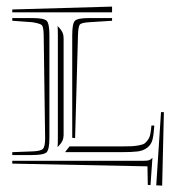

<svg xmlns="http://www.w3.org/2000/svg" viewBox="-20 -549 547 588"><path d="M201.2 -127V-441.4Q201.2 -477.1 209.5 -485.4Q217.8 -493.7 253.4 -493.7H323.2V-485.4L253.4 -481Q229 -479.5 224.4 -473.6Q219.7 -467.8 218.8 -441.4L210 -126ZM323.2 -528.8V-511.2H17.6V-520ZM192.9 -100.6H349.6Q371.1 -100.6 381.8 -101.1Q392.6 -101.6 405 -103.8Q417.5 -106 422.6 -109.6Q427.7 -113.3 433.1 -120.8Q438.5 -128.4 440.4 -138.7Q442.4 -148.9 443.8 -164.6H452.6Q450.7 -135.3 446.8 -120.6Q442.9 -106 430.9 -96.7Q418.9 -87.4 401.6 -85.2Q384.3 -83 349.6 -83H179.2ZM440.9 18.1 432.6 17.1 431.6 -39.6 17.6 -47.9V-56.6H419.9Q431.2 -56.6 436.3 -58.3Q441.4 -60.1 446.3 -65.4H446.8ZM458.5 18.6 473.1 -205.6H481.9L476.6 19.5ZM17.6 -485.4V-493.7H78.6Q114.3 -493.7 122.8 -485.4Q131.3 -477.1 131.3 -441.4V-127Q131.3 -91.3 122.8 -82.8Q114.3 -74.2 78.6 -74.2H17.6V-83L80.6 -85.4Q105.5 -86.4 111.8 -93.5Q118.2 -100.6 118.2 -126L113.8 -441.4Q113.3 -466.3 108.4 -471.7Q103.5 -477.1 78.6 -481ZM174.8 -135.3Q174.8 -117.2 160.6 -103L156.2 -98.6Q157.2 -105 157.2 -127V-441.4Q157.2 -461.9 156.2 -469.2L160.6 -464.8Q174.8 -450.7 174.8 -432.6Z"/></svg>

Font: FoglihtenNo03
Style: Regular
Weight: 500
Version: Version 0.59